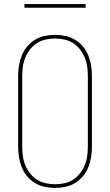

<svg xmlns="http://www.w3.org/2000/svg" viewBox="-20 -914 540 942"><path d="M250 8Q224 8 198.5 2.5Q173 -3 151 -16.5Q129 -30 112.5 -50Q96 -70 86.5 -94Q77 -118 73 -143.5Q69 -169 69 -195V-540Q69 -566 73 -591.5Q77 -617 86.5 -641Q96 -665 112.5 -685Q129 -705 151 -718.5Q173 -732 198.5 -737.5Q224 -743 250 -743Q276 -743 301.5 -737.5Q327 -732 349 -718.5Q371 -705 387.5 -685Q404 -665 413.5 -641Q423 -617 427 -591.5Q431 -566 431 -540V-195Q431 -169 427 -143.5Q423 -118 413.5 -94Q404 -70 387.5 -50Q371 -30 349 -16.5Q327 -3 301.5 2.5Q276 8 250 8ZM250 -10Q273 -10 296 -15Q319 -20 338.5 -32.5Q358 -45 372.5 -63.5Q387 -82 396 -104Q405 -126 408 -149Q411 -172 411 -195V-540Q411 -563 408 -586Q405 -609 396 -631Q387 -653 372.5 -671.5Q358 -690 338.5 -702.5Q319 -715 296 -720Q273 -725 250 -725Q227 -725 204 -720Q181 -715 161.5 -702.5Q142 -690 127.5 -671.5Q113 -653 104 -631Q95 -609 92 -586Q89 -563 89 -540V-195Q89 -172 92 -149Q95 -126 104 -104Q113 -82 127.5 -63.5Q142 -45 161.5 -32.5Q181 -20 204 -15Q227 -10 250 -10ZM100 -876V-894H400V-876Z"/></svg>

Font: Iosevka Curly Slab Thin
Style: Regular
Weight: 100
Monospace: yes
Designer: Belleve Invis
Foundry: Belleve Invis
Version: Version 22.1.2; ttfautohint (v1.8.4)